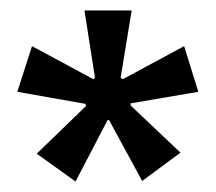

<svg xmlns="http://www.w3.org/2000/svg" viewBox="-20 -709 411 366"><path d="M124 -363 50 -416 144 -507 143 -511 13 -534 41 -621 158 -558 161 -561 141 -689H231L210 -561L214 -558L331 -621L358 -534L229 -512V-508L324 -418L251 -364L188 -480H185Z"/></svg>

Font: Bricolage Grotesque 60pt
Style: Regular
Weight: 400
Version: Version 1.001;gftools[0.9.33.dev8+g029e19f]